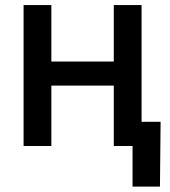

<svg xmlns="http://www.w3.org/2000/svg" viewBox="-20 -562 654 739"><path d="M444.8 -325.2V-232.4H149.9V-325.2ZM177.7 -542.5V0H70.8V-542.5ZM524.9 -542.5V0H418V-542.5ZM490.2 156.2V0H451.7V-93.3H598.1L595.7 156.2Z"/></svg>

Font: Inter 16pt Medium
Style: Regular
Weight: 500
Version: Version 4.001;git-66647c0bb